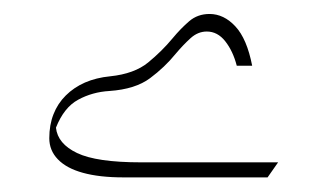

<svg xmlns="http://www.w3.org/2000/svg" viewBox="-20 -959 457 268"><path d="M133.8 -852.5Q114.3 -850.6 98.6 -843.8Q83 -836.9 71.8 -825.7Q60.5 -814.5 54.7 -799.6Q48.8 -784.7 48.8 -766.1Q48.8 -749 60.8 -736.6Q72.8 -724.1 95.7 -717.8Q118.7 -711.4 152.3 -711.4H353.5L368.2 -732.4H176.8Q114.7 -732.4 87.6 -745.4Q60.5 -758.3 58.1 -780.8Q69.3 -809.1 89.1 -819.8Q108.9 -830.6 132.8 -832Q168.9 -834.5 189.5 -849.9Q210 -865.2 225.1 -883.8Q235.8 -896.5 246.1 -905.8Q256.3 -915 268.6 -915Q283.7 -915 294.4 -901.4Q305.2 -887.7 310.5 -867.2H332Q324.7 -904.8 308.6 -922.1Q292.5 -939.5 272.5 -939.5Q255.9 -939.5 244.1 -929.4Q232.4 -919.4 220.7 -905.3Q206.1 -887.7 186.8 -871.8Q167.5 -856 133.8 -852.5Z"/></svg>

Font: Pinar-VF
Style: Regular
Weight: 300
Designer: Amin Abedi
Version: Version 3.0